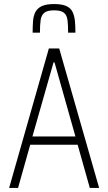

<svg xmlns="http://www.w3.org/2000/svg" viewBox="-20 -927 534 947"><path d="M25 0 221 -688H272L469 0H423L363 -213H129L69 0ZM140 -254H352L249 -619H244ZM247 -907Q286 -907 307.5 -897Q329 -887 338 -868Q347 -849 349.5 -823.5Q352 -798 352 -766H316Q316 -803 313 -827.5Q310 -852 295.5 -864Q281 -876 247 -876Q213 -876 198.5 -864Q184 -852 180.5 -828.5Q177 -805 177 -766H141Q141 -797 143 -823Q145 -849 154.5 -867.5Q164 -886 185.5 -896.5Q207 -907 247 -907Z"/></svg>

Font: Saira Condensed ExtraLight
Style: Regular
Weight: 250
Width: 3
Designer: Hector Gatti with collaboration of the Omnibus-Type team
Foundry: Omnibus-Type
Version: Version 1.101